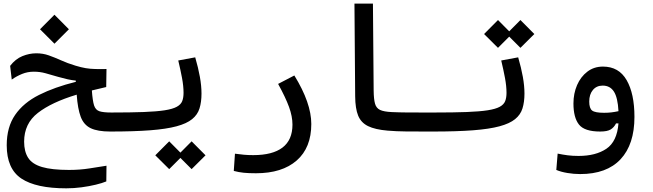

<svg xmlns="http://www.w3.org/2000/svg" viewBox="-20 -713 3556 1045"><path d="M580.1 2.9Q511.7 2.9 473.9 -15.1Q436 -33.2 419.4 -77.1Q402.8 -121.1 397.5 -197.8Q261.2 -156.7 186.3 -98.6Q111.3 -40.5 111.3 58.1Q111.3 111.8 133.3 146Q155.3 180.2 208.7 196Q262.2 211.9 355.5 211.9Q415 211.9 466.8 203.6Q518.6 195.3 559.6 189L558.6 274.4Q536.6 283.7 501.2 292.2Q465.8 300.8 424.1 306.4Q382.3 312 340.8 312Q176.3 312 96.4 258.8Q16.6 205.6 16.6 77.6Q16.6 -21.5 62.3 -87.6Q107.9 -153.8 192.4 -196.3Q276.9 -238.8 392.6 -267.6V-274.4Q371.1 -276.4 347.9 -281.5Q324.7 -286.6 297.4 -294.4Q258.8 -305.7 228.3 -314.2Q197.8 -322.8 164.1 -322.8Q129.9 -322.8 99.9 -310.5Q69.8 -298.3 43.9 -279.8L35.2 -354.5Q64 -392.1 101.8 -407.5Q139.6 -422.9 177.7 -422.9Q213.9 -422.9 245.6 -411.6Q277.3 -400.4 312 -384.8Q346.2 -369.1 391.1 -355.5Q421.9 -346.2 446.8 -342Q471.7 -337.9 498 -337.4Q511.2 -336.9 526.9 -336.9Q542 -336.9 559.6 -337.4L558.1 -239.3Q515.6 -229.5 480 -220.7Q483.9 -165 491.9 -139.6Q500 -114.3 521.5 -107.4Q543 -100.6 585.9 -100.6Q604.5 -100.6 613.5 -94.5Q622.6 -88.4 622.6 -65.9Q622.6 -24.4 610.1 -10.7Q597.7 2.9 580.1 2.9ZM276.4 -475.1 197.8 -553.7 276.4 -632.8 355 -553.7Z M580.1 2.9Q564 2.9 564 -52.7Q564 -78.6 570.8 -89.6Q577.6 -100.6 585.9 -100.6Q691.9 -100.6 762.7 -103.3Q833.5 -106 876.7 -112.8Q919.9 -119.6 942.1 -131.8Q964.4 -144 971.7 -162.6Q979 -181.2 979 -208Q979 -244.1 970.7 -288.6Q962.4 -333 950.2 -383.8L1042.5 -400.9Q1059.1 -343.8 1067.9 -294.7Q1076.7 -245.6 1076.7 -203.6Q1076.7 -157.7 1065.9 -123Q1055.2 -88.4 1025.6 -64.5Q996.1 -40.5 940.9 -25.6Q885.7 -10.7 797.4 -3.9Q709 2.9 580.1 2.9ZM1022.9 207.5 961.9 146.5 900.9 207.5 825.2 132.3 900.9 56.2 961.9 117.7 1022.9 56.2 1098.6 132.3Z M1373 230Q1334 230 1306.9 227.3Q1279.8 224.6 1252.4 217.3L1258.8 123.5Q1286.6 127 1307.9 129.2Q1329.1 131.3 1358.4 131.3Q1463.4 131.3 1517.6 90.1Q1571.8 48.8 1571.8 -34.7Q1571.8 -79.6 1553 -131.1Q1534.2 -182.6 1493.7 -256.3L1582 -302.2Q1674.3 -152.3 1674.3 -38.1Q1674.3 90.8 1595 160.4Q1515.6 230 1373 230Z M2337.9 2.9Q2328.1 2.9 2318.8 2.9Q2309.6 2.9 2300.3 2.9Q2238.8 2.9 2188 2.4Q2137.2 2 2089.8 -2Q2021.5 -7.8 1983.2 -26.6Q1944.8 -45.4 1929.2 -84Q1913.6 -122.6 1913.1 -188.5L1909.2 -693.4H2009.8L2013.7 -220.2Q2014.2 -173.8 2021 -149.2Q2027.8 -124.5 2048.6 -114.7Q2069.3 -105 2111.8 -103Q2154.3 -101.1 2199.7 -100.8Q2245.1 -100.6 2305.7 -100.6Q2314.9 -100.6 2324.7 -100.6Q2334 -100.6 2343.8 -100.6Q2370.6 -100.6 2370.6 -54.2Q2370.6 -22.9 2361.8 -10Q2353 2.9 2337.9 2.9Z M2337.9 2.9Q2321.8 2.9 2321.8 -52.7Q2321.8 -78.6 2328.6 -89.6Q2335.4 -100.6 2343.8 -100.6Q2449.7 -100.6 2520.5 -103.3Q2591.3 -106 2634.5 -112.8Q2677.7 -119.6 2700 -131.8Q2722.2 -144 2729.5 -162.6Q2736.8 -181.2 2736.8 -208Q2736.8 -244.1 2728.5 -288.6Q2720.2 -333 2708 -383.8L2800.3 -400.9Q2816.9 -343.8 2825.7 -294.7Q2834.5 -245.6 2834.5 -203.6Q2834.5 -157.7 2823.7 -123Q2813 -88.4 2783.4 -64.5Q2753.9 -40.5 2698.7 -25.6Q2643.6 -10.7 2555.2 -3.9Q2466.8 2.9 2337.9 2.9ZM2812.5 -452.6 2751.5 -513.7 2690.4 -452.6 2614.7 -527.8 2690.4 -604 2751.5 -542.5 2812.5 -604 2888.2 -527.8Z M3137.7 234.4Q3103 234.4 3068.1 228.5Q3033.2 222.7 3007.8 211.9L3015.1 123Q3043.9 128.9 3070.1 132.3Q3096.2 135.7 3128.9 135.7Q3222.2 135.7 3280.3 96.7Q3338.4 57.6 3346.2 -41.5H3333Q3322.3 -20 3304 -8.5Q3285.6 2.9 3246.6 2.9Q3161.1 2.9 3131.1 -35.2Q3101.1 -73.2 3101.1 -149.9Q3101.1 -204.1 3120.8 -249.8Q3140.6 -295.4 3176.8 -323Q3212.9 -350.6 3261.7 -350.6Q3348.1 -350.6 3390.6 -276.9Q3433.1 -203.1 3433.1 -76.7Q3433.1 72.8 3357.7 153.6Q3282.2 234.4 3137.7 234.4ZM3346.2 -107.9Q3342.3 -182.1 3321.3 -214.6Q3300.3 -247.1 3260.3 -247.1Q3226.6 -247.1 3206.8 -223.1Q3187 -199.2 3187 -160.2Q3187 -123.5 3202.9 -111.3Q3218.8 -99.1 3268.1 -99.1Q3289.1 -99.1 3307.4 -101.3Q3325.7 -103.5 3346.2 -107.9Z"/></svg>

Font: CaskaydiaMono NF
Style: Regular
Weight: 400
Designer: Aaron Bell
Foundry: Saja Typeworks
Version: Version 2111.001; ttfautohint (v1.8.4);Nerd Fonts 3.1.1